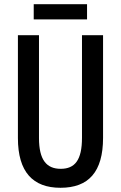

<svg xmlns="http://www.w3.org/2000/svg" viewBox="-20 -881 574 911"><path d="M393 -861H140V-789H393ZM469 -227V-714H369V-227C369 -121 335 -80 268 -80C201 -80 165 -122 165 -226V-714H65V-226C65 -65 136 10 267 10C400 10 469 -65 469 -227Z"/></svg>

Font: Noto Sans Arabic UI XCn Md
Style: Regular
Weight: 500
Width: 2
Designer: Monotype Design Team, Nadine Chahine and Nizar Qandah
Foundry: Monotype Imaging Inc.
Version: Version 2.010